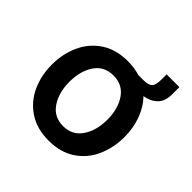

<svg xmlns="http://www.w3.org/2000/svg" viewBox="-164 -778 937 937"><g transform="rotate(45 304.5 -310.0)"><path d="M469 -473Q506 -435 525.5 -381Q545 -327 545 -267Q545 -194 517.5 -131Q490 -68 433.5 -30Q377 8 295 8Q213 8 156.5 -30Q100 -68 72 -130Q44 -192 44 -266Q44 -339 72 -401.5Q100 -464 156.5 -502Q213 -540 295 -540Q341 -540 378 -528H415Q446 -528 460 -540Q474 -552 474 -594V-628H562V-580Q562 -529 535.5 -504Q509 -479 469 -473ZM426 -267Q426 -342 392 -391.5Q358 -441 295 -441Q231 -441 197.5 -391.5Q164 -342 164 -267Q164 -192 198 -142Q232 -92 295 -92Q358 -92 392 -142Q426 -192 426 -267Z"/></g></svg>

Font: Be Vietnam SemiBold
Style: Regular
Weight: 600
Designer: Gabriel Lam
Foundry: TypeRant
Version: Version 4.000